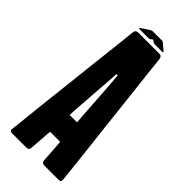

<svg xmlns="http://www.w3.org/2000/svg" viewBox="-241 -793 838 838"><g transform="rotate(45 178.0 -374.5)"><path d="M335 -13.7Q335 -12.7 335 -11.7Q335 -6.8 333 -3.9Q330.1 0 323.2 0Q323.2 0 323.2 0Q323.2 0 323.2 0Q323.2 0 277.3 0Q232.4 0 232.4 0Q225.6 0 221.7 -3.9Q217.8 -6.8 216.8 -13.7Q216.8 -13.7 216.8 -13.7Q216.8 -13.7 216.8 -13.7Q216.8 -13.7 215.8 -28.3Q214.8 -42 213.9 -59.6Q211.9 -82 210.9 -102.5Q209 -122.1 209 -122.1Q209 -122.1 177.7 -122.1Q147.5 -122.1 147.5 -122.1Q147.5 -122.1 145.5 -108.4Q144.5 -93.8 143.6 -76.2Q141.6 -53.7 140.6 -34.2Q138.7 -13.7 138.7 -13.7Q138.7 -6.8 134.8 -3.9Q130.9 0 124 0Q124 0 124 0Q124 0 124 0Q124 0 78.1 0Q33.2 0 33.2 0Q26.4 0 23.4 -3.9Q20.5 -6.8 20.5 -11.7Q20.5 -12.7 21.5 -13.7Q21.5 -13.7 21.5 -13.7Q21.5 -13.7 21.5 -13.7Q21.5 -13.7 22.5 -25.4Q23.4 -37.1 26.4 -58.6Q30.3 -97.7 37.1 -162.1Q44.9 -226.6 52.7 -299.8Q62.5 -388.7 72.3 -476.6Q82 -564.5 88.9 -621.1Q91.8 -651.4 93.8 -668.9Q95.7 -685.5 95.7 -685.5Q96.7 -692.4 100.6 -696.3Q105.5 -700.2 112.3 -700.2Q112.3 -700.2 112.3 -700.2Q112.3 -700.2 112.3 -700.2Q112.3 -700.2 128.9 -700.2Q145.5 -700.2 168 -700.2Q194.3 -700.2 219.7 -700.2Q244.1 -700.2 244.1 -700.2Q251 -700.2 254.9 -696.3Q258.8 -692.4 259.8 -685.5Q259.8 -685.5 259.8 -685.5Q259.8 -685.5 259.8 -685.5Q259.8 -685.5 261.7 -673.8Q262.7 -662.1 264.6 -641.6Q269.5 -602.5 276.4 -538.1Q284.2 -473.6 292 -400.4Q296.9 -352.5 302.7 -303.7Q308.6 -254.9 313.5 -210Q322.3 -127.9 329.1 -70.3Q335 -13.7 335 -13.7ZM201.2 -234.4Q201.2 -234.4 197.3 -284.2Q194.3 -334 190.4 -389.6Q186.5 -434.6 184.6 -469.7Q181.6 -504.9 181.6 -504.9Q181.6 -504.9 177.7 -504.9Q173.8 -504.9 173.8 -504.9Q173.8 -504.9 171.9 -469.7Q168.9 -434.6 166 -389.6Q162.1 -334 158.2 -284.2Q155.3 -234.4 155.3 -234.4Q155.3 -234.4 177.7 -234.4Q201.2 -234.4 201.2 -234.4ZM147.5 -746.1Q148.4 -747.1 151.4 -749Q171.9 -749 212.9 -749Q214.8 -748 218.8 -746.1Q229.5 -736.3 252 -717.8Q251 -716.8 248 -714.8Q231.4 -714.8 199.2 -714.8Q197.3 -715.8 192.4 -716.8Q177.7 -726.6 147.5 -746.1ZM145.5 -747.1Q148.4 -747.1 152.3 -749Q168.9 -749 201.2 -749Q202.1 -748 205.1 -746.1Q194.3 -736.3 171.9 -717.8Q169.9 -716.8 166 -714.8Q145.5 -714.8 104.5 -714.8Q103.5 -715.8 100.6 -717.8Q115.2 -727.5 145.5 -747.1Z"/></g></svg>

Font: Franchise Goodkids
Style: Regular
Weight: 500
Designer: ""
Version: ""